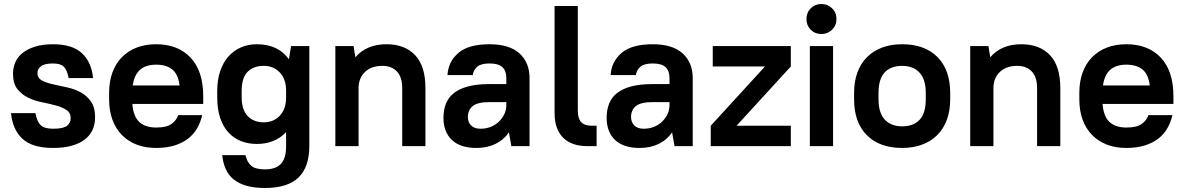

<svg xmlns="http://www.w3.org/2000/svg" viewBox="-20 -730 5916 959"><path d="M245 9Q142 9 92.5 -36.5Q43 -82 35 -165H157Q165 -122 183.5 -104.5Q202 -87 245 -87Q296 -87 314.5 -101.5Q333 -116 333 -140Q333 -167 311.5 -181Q290 -195 258 -203.5Q226 -212 189 -219.5Q152 -227 120 -242.5Q88 -258 66.5 -285.5Q45 -313 45 -362Q45 -393 57 -420Q69 -447 94 -466.5Q119 -486 156.5 -497.5Q194 -509 245 -509Q341 -509 389 -464.5Q437 -420 445 -340H323Q315 -381 298.5 -397Q282 -413 245 -413Q202 -413 184.5 -399Q167 -385 167 -365Q167 -340 188.5 -328.5Q210 -317 242 -309.5Q274 -302 311 -294.5Q348 -287 380 -270.5Q412 -254 433.5 -224Q455 -194 455 -143Q455 -110 442.5 -82Q430 -54 404.5 -34Q379 -14 339.5 -2.5Q300 9 245 9Z M760 9Q706 9 663 -7.5Q620 -24 589 -55.5Q558 -87 541.5 -132Q525 -177 525 -234V-266Q525 -323 541.5 -368Q558 -413 589 -444.5Q620 -476 663 -492.5Q706 -509 760 -509Q869 -509 932 -442Q995 -375 995 -250V-211H641Q646 -148 676 -120.5Q706 -93 760 -93Q813 -93 837.5 -111.5Q862 -130 870 -155H990Q982 -120 965 -90Q948 -60 920 -38Q892 -16 852 -3.5Q812 9 760 9ZM760 -407Q709 -407 680 -382Q651 -357 643 -303H877Q870 -359 840.5 -383Q811 -407 760 -407Z M1263 -11Q1219 -11 1183 -25.5Q1147 -40 1120.5 -69Q1094 -98 1079.5 -141.5Q1065 -185 1065 -244V-276Q1065 -332 1080 -375.5Q1095 -419 1121.5 -448.5Q1148 -478 1184 -493.5Q1220 -509 1263 -509Q1369 -509 1423 -434L1434 -500H1525V0Q1525 104 1471 156.5Q1417 209 1303 209Q1250 209 1211.5 198Q1173 187 1147 166Q1121 145 1107.5 114.5Q1094 84 1090 45H1206Q1214 80 1235 98Q1256 116 1303 116Q1357 116 1383 88.5Q1409 61 1409 0V-70Q1382 -41 1345 -26Q1308 -11 1263 -11ZM1298 -119Q1346 -119 1377.5 -152Q1409 -185 1409 -244V-276Q1409 -335 1377.5 -368Q1346 -401 1298 -401Q1245 -401 1216 -370.5Q1187 -340 1187 -276V-244Q1187 -182 1217 -150.5Q1247 -119 1298 -119Z M1655 -500H1746L1755 -444Q1811 -509 1910 -509Q2002 -509 2053.5 -454.5Q2105 -400 2105 -290V0H1989V-290Q1989 -345 1962.5 -373Q1936 -401 1890 -401Q1836 -401 1804.5 -372Q1773 -343 1771 -295V0H1655Z M2360 9Q2279 9 2237 -31Q2195 -71 2195 -142Q2195 -181 2207.5 -212.5Q2220 -244 2247.5 -265.5Q2275 -287 2318.5 -298.5Q2362 -310 2425 -310H2509V-340Q2509 -376 2489.5 -394.5Q2470 -413 2425 -413Q2383 -413 2364 -397Q2345 -381 2341 -355H2215Q2219 -422 2269.5 -465.5Q2320 -509 2425 -509Q2525 -509 2575 -463Q2625 -417 2625 -340V0H2534L2522 -69Q2496 -31 2454.5 -11Q2413 9 2360 9ZM2380 -87Q2408 -87 2431.5 -96.5Q2455 -106 2472 -122.5Q2489 -139 2499 -160Q2509 -181 2509 -205V-220H2425Q2365 -220 2341 -200Q2317 -180 2317 -146Q2317 -119 2333.5 -103Q2350 -87 2380 -87Z M2914 0Q2835 0 2792.5 -42.5Q2750 -85 2750 -165V-700H2866V-177Q2866 -138 2883 -120Q2900 -102 2935 -102H2960V0H2914Z M3175 9Q3094 9 3052 -31Q3010 -71 3010 -142Q3010 -181 3022.5 -212.5Q3035 -244 3062.5 -265.5Q3090 -287 3133.5 -298.5Q3177 -310 3240 -310H3324V-340Q3324 -376 3304.5 -394.5Q3285 -413 3240 -413Q3198 -413 3179 -397Q3160 -381 3156 -355H3030Q3034 -422 3084.5 -465.5Q3135 -509 3240 -509Q3340 -509 3390 -463Q3440 -417 3440 -340V0H3349L3337 -69Q3311 -31 3269.5 -11Q3228 9 3175 9ZM3195 -87Q3223 -87 3246.5 -96.5Q3270 -106 3287 -122.5Q3304 -139 3314 -160Q3324 -181 3324 -205V-220H3240Q3180 -220 3156 -200Q3132 -180 3132 -146Q3132 -119 3148.5 -103Q3165 -87 3195 -87Z M3540 -500H3930V-398L3659 -102H3930V0H3530V-102L3801 -398H3540Z M4025 -500H4141V0H4025ZM4083 -560Q4051 -560 4029.5 -581.5Q4008 -603 4008 -635Q4008 -667 4029.5 -688.5Q4051 -710 4083 -710Q4114 -710 4136 -688.5Q4158 -667 4158 -635Q4158 -603 4136 -581.5Q4114 -560 4083 -560Z M4486 9Q4373 9 4309.5 -55Q4246 -119 4246 -234V-266Q4246 -323 4262.5 -368Q4279 -413 4310.5 -444.5Q4342 -476 4386 -492.5Q4430 -509 4486 -509Q4599 -509 4662.5 -445Q4726 -381 4726 -266V-234Q4726 -177 4709.5 -132Q4693 -87 4661.5 -55.5Q4630 -24 4585.5 -7.5Q4541 9 4486 9ZM4486 -99Q4543 -99 4573.5 -132Q4604 -165 4604 -234V-266Q4604 -334 4572.5 -367.5Q4541 -401 4486 -401Q4429 -401 4398.5 -368Q4368 -335 4368 -266V-234Q4368 -166 4399.5 -132.5Q4431 -99 4486 -99Z M4826 -500H4917L4926 -444Q4982 -509 5081 -509Q5173 -509 5224.5 -454.5Q5276 -400 5276 -290V0H5160V-290Q5160 -345 5133.5 -373Q5107 -401 5061 -401Q5007 -401 4975.5 -372Q4944 -343 4942 -295V0H4826Z M5606 9Q5552 9 5509 -7.5Q5466 -24 5435 -55.5Q5404 -87 5387.5 -132Q5371 -177 5371 -234V-266Q5371 -323 5387.5 -368Q5404 -413 5435 -444.5Q5466 -476 5509 -492.5Q5552 -509 5606 -509Q5715 -509 5778 -442Q5841 -375 5841 -250V-211H5487Q5492 -148 5522 -120.5Q5552 -93 5606 -93Q5659 -93 5683.5 -111.5Q5708 -130 5716 -155H5836Q5828 -120 5811 -90Q5794 -60 5766 -38Q5738 -16 5698 -3.5Q5658 9 5606 9ZM5606 -407Q5555 -407 5526 -382Q5497 -357 5489 -303H5723Q5716 -359 5686.5 -383Q5657 -407 5606 -407Z"/></svg>

Font: Retni Sans
Style: Bold
Weight: 700
Designer: Vitaly Kuzmin
Foundry: ParaType Ltd.
Version: Version 1.00;March 2, 2019;FontCreator 11.5.0.2425 64-bit; t